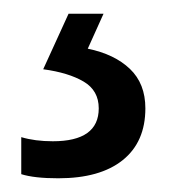

<svg xmlns="http://www.w3.org/2000/svg" viewBox="-20 -20 249 280"><path d="M192 138Q192 187 159 213.5Q126 240 65 240Q30 240 11 234V180Q31 186 57 186Q124 186 124 138Q124 112 102 99Q80 86 43 81L80 0H131L108 51Q147 59 169.5 80.5Q192 102 192 138Z"/></svg>

Font: Noto Sans Lao Condensed
Style: Regular
Weight: 400
Width: 3
Designer: Monotype Design Team
Foundry: Monotype Imaging Inc.
Version: Version 2.003; ttfautohint (v1.8.4.7-5d5b)